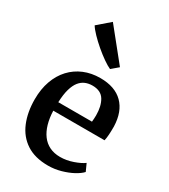

<svg xmlns="http://www.w3.org/2000/svg" viewBox="-215 -982 960 1093"><g transform="rotate(30 264.5 -435.0)"><path d="M283 11Q196.5 11 140.2 -26Q84 -63 56.8 -128.5Q29.5 -194 29.5 -279Q29.5 -346 48.8 -399.8Q68 -453.5 103.2 -491.5Q138.5 -529.5 187 -549.8Q235.5 -570 293.5 -570Q390 -570 442.2 -518Q494.5 -466 497.5 -369.5Q497.5 -338.5 496 -315.5Q494.5 -292.5 490.5 -275H153.5Q155 -228 166 -189.5Q177 -151 197.5 -123.2Q218 -95.5 248.2 -80.8Q278.5 -66 318 -66Q359.5 -66 401.8 -80.8Q444 -95.5 466.5 -112.5L488 -65Q471 -46.5 439 -29.2Q407 -12 366.2 -0.5Q325.5 11 283 11ZM154 -331H375.5Q376.5 -340 377.2 -352Q378 -364 378 -373.5Q378 -434 355 -472.2Q332 -510.5 276 -510.5Q251 -510.5 229.8 -501.8Q208.5 -493 192.2 -472.8Q176 -452.5 166 -417.8Q156 -383 154 -331ZM314 -642Q294.5 -650.5 265.5 -670.8Q236.5 -691 206 -717Q175.5 -743 150.8 -768.8Q126 -794.5 114.5 -813.5L194.5 -882.5L358.5 -679L315 -642Z"/></g></svg>

Font: Merriweather Light 18pt SemiBold
Style: Regular
Weight: 600
Version: Version 2.100